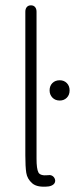

<svg xmlns="http://www.w3.org/2000/svg" viewBox="-20 -696 281 720"><path d="M163 3Q120 8 101 -8.5Q82 -25 78.5 -48Q75 -71 75 -113V-652Q75 -663 80.5 -669.5Q86 -676 96 -676Q106 -676 111.5 -669.5Q117 -663 117 -652V-115V-101Q117 -63 124 -49.5Q131 -36 160 -39Q171 -41 178.5 -35Q186 -29 187 -19Q187 -10 180.5 -4.5Q174 1 163 3ZM166 -357Q166 -374 176.5 -384.5Q187 -395 204 -395Q220 -395 230.5 -384.5Q241 -374 241 -357Q241 -340 230.5 -329.5Q220 -319 204 -319Q187 -319 176.5 -330Q166 -341 166 -357Z"/></svg>

Font: SN Pro Thin
Style: Regular
Weight: 200
Designer: Tobias Whetton
Foundry: Supernotes
Version: Version 1.003;Glyphs 3.3 (3324)